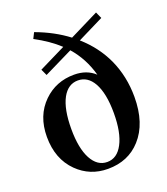

<svg xmlns="http://www.w3.org/2000/svg" viewBox="-152 -935 918 1056"><g transform="rotate(-20 307.0 -407.0)"><path d="M298 16Q193 16 120 -56Q41 -134 41 -264Q41 -388 119 -464Q192 -535 298 -535Q372 -535 419 -491Q391 -593 325 -668L156 -585L139 -622L295 -699Q238 -752 155 -796L172 -830Q278 -791 358 -730L529 -815L546 -777L393 -701Q478 -626 523 -528Q569 -426 569 -307Q569 -152 490 -65Q417 16 298 16ZM398 -84Q432 -148 432 -262Q432 -378 397 -440Q364 -498 307 -498Q249 -498 216 -438Q182 -375 182 -259Q182 -146 215.5 -83.5Q249 -21 307 -21Q365 -21 398 -84Z"/></g></svg>

Font: GenRyuMin TW B
Style: Regular
Weight: 700
Version: Version 1.501;PS 1;hotconv 16.6.51;makeotf.lib2.5.65220